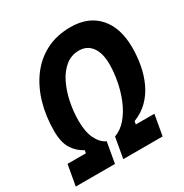

<svg xmlns="http://www.w3.org/2000/svg" viewBox="-166 -831 919 959"><g transform="rotate(-30 293.0 -351.5)"><path d="M118.7 -89.8 127 -134.8Q88.4 -154.8 65.2 -191.7Q42 -228.5 42 -293.9Q42 -378.9 63.5 -452.9Q85 -526.9 126.7 -583.3Q168.5 -639.6 230 -671.4Q291.5 -703.1 371.6 -703.1Q474.1 -703.1 531.5 -638.9Q588.9 -574.7 588.9 -460.4Q588.9 -409.2 579.6 -359.1Q570.3 -309.1 549.8 -265.1Q529.3 -221.2 496.1 -188Q462.9 -154.8 415 -136.2L407.7 -93.8L292 -118.7Q331.5 -132.8 361.1 -168.2Q390.6 -203.6 410.2 -251Q429.7 -298.3 439.2 -349.4Q448.7 -400.4 448.7 -445.3Q448.7 -509.3 422.6 -544.9Q396.5 -580.6 350.1 -580.6Q304.7 -580.6 271.5 -553.2Q238.3 -525.9 216.6 -481Q194.8 -436 184.1 -382.8Q173.3 -329.6 173.3 -277.3Q173.3 -212.4 192.9 -172.9Q212.4 -133.3 244.1 -118.7ZM-2.9 0 18.1 -118.7H244.1L223.1 0ZM271 0 292 -118.7H519L498 0Z"/></g></svg>

Font: Cascadia Code PL
Style: Italic
Weight: 400
Italic angle: -10°
Monospace: yes
Designer: Aaron Bell
Foundry: Saja Typeworks
Version: Version 2404.023